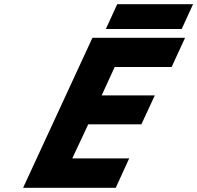

<svg xmlns="http://www.w3.org/2000/svg" viewBox="-20 -894 939 914"><path d="M595 -140H324L400 -302H653L717 -440H464L526 -575H797L861 -714H420L90 0H531ZM484 -756H845L899 -874H538Z"/></svg>

Font: Passageway
Style: BdSuIt
Weight: 700
Foundry: Ascender Corporation
Version: Version 1.11